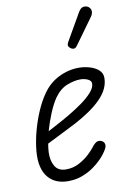

<svg xmlns="http://www.w3.org/2000/svg" viewBox="-92 -882 641 949"><g transform="rotate(-10 228.0 -408.0)"><path d="M171 10Q140 10 114.8 -0.5Q89.5 -11 72 -32.2Q54.5 -53.5 46.8 -85.5Q39 -117.5 42.5 -160.5Q46.5 -208 60 -259.2Q73.5 -310.5 93.5 -356.8Q113.5 -403 136 -435Q168.5 -483.5 217.8 -508.2Q267 -533 319.5 -533Q347.5 -533 374.2 -525.2Q401 -517.5 418.8 -501.8Q436.5 -486 436.5 -461.5Q436.5 -427.5 417.2 -395.2Q398 -363 358.2 -331Q318.5 -299 256.5 -265.5Q223.5 -248.5 180 -226.8Q136.5 -205 106.5 -190Q104.5 -180.5 103.2 -168.2Q102 -156 101.5 -147.5Q99.5 -107 116 -78Q132.5 -49 172 -49Q208 -49 237.8 -65Q267.5 -81 288 -100.2Q308.5 -119.5 316.5 -130Q336 -156.5 349.5 -159Q363 -161.5 374.5 -153Q383.5 -146.5 384 -133Q384.5 -119.5 361.5 -89.5Q355.5 -81.5 339.8 -65.2Q324 -49 299.8 -31.8Q275.5 -14.5 243 -2.2Q210.5 10 171 10ZM119.5 -250Q135.5 -258.5 165.8 -274.5Q196 -290.5 231.2 -311.2Q266.5 -332 298.8 -355Q331 -378 351.5 -401.2Q372 -424.5 372 -445Q372 -459 355.2 -467Q338.5 -475 317 -475Q287.5 -475 251 -461Q214.5 -447 185.5 -406Q165.5 -376 148.2 -333.2Q131 -290.5 119.5 -250ZM299.5 -634Q291.5 -639 287.5 -646.5Q283.5 -654 292.5 -669.5L369.5 -803.5Q382 -825 397.2 -825.8Q412.5 -826.5 421.5 -819Q433 -808.5 432.5 -795.8Q432 -783 423.5 -771L331 -643Q322 -630.5 314.2 -630.2Q306.5 -630 299.5 -634Z"/></g></svg>

Font: Edu QLD Hand
Style: Regular
Weight: 400
Designer: Tina and Corey Anderson, Eben Sorkin
Foundry: Sorkin Type Co.
Version: Version 2.000